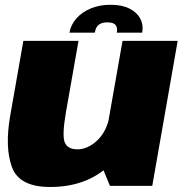

<svg xmlns="http://www.w3.org/2000/svg" viewBox="-20 -760 752 785"><path d="M429.5 0H602.5L706.5 -593H481L392.5 -90ZM301 -593H75.5L22 -288.5Q-1 -158 28.8 -76.8Q58.5 4.5 185 4.5Q332 4.5 424.8 -82Q517.5 -168.5 532 -251.5L429 -290Q417 -223.5 378.2 -186.5Q339.5 -149.5 296 -149.5Q257 -149.5 245 -177.2Q233 -205 249.5 -300.5ZM432.5 -740.5Q386.5 -740.5 350.5 -725.2Q314.5 -710 292 -684.2Q269.5 -658.5 264 -626.5H367.5Q370 -641 376 -650.2Q382 -659.5 392.8 -664Q403.5 -668.5 420 -668.5Q434.5 -668.5 443.8 -664.2Q453 -660 456.5 -650.8Q460 -641.5 457.5 -626.5H561.5Q567 -658.5 553.2 -684.2Q539.5 -710 508.8 -725.2Q478 -740.5 432.5 -740.5Z"/></svg>

Font: Anybody UltraCondensed Thin Black
Style: Italic
Weight: 900
Italic angle: -10°
Version: Version 1.111